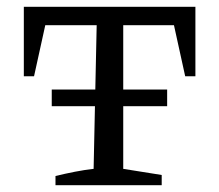

<svg xmlns="http://www.w3.org/2000/svg" viewBox="-20 -544 643 564"><path d="M554 -524V-320H524L491 -470H342V-48L455 -30V0H143V-27Q172 -34 200 -39.5Q228 -45 255 -48L264 -470H113L80 -320H50V-524ZM132 -281H471V-232H132Z"/></svg>

Font: Piazzolla SC
Style: Regular
Weight: 400
Designer: Juan Pablo del Peral
Foundry: Huerta Tipografica
Version: Version 1.330